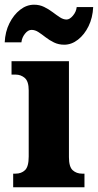

<svg xmlns="http://www.w3.org/2000/svg" viewBox="-45 -796 416 816"><path d="M11 0V-58H21Q46 -58 61.5 -73Q77 -88 77 -131V-412Q77 -450 60.5 -464.5Q44 -479 21 -479H4V-536H248V-128Q248 -87 264 -72.5Q280 -58 304 -58H314V0ZM228 -606Q204 -606 184.5 -615.5Q165 -625 149 -637.5Q133 -650 118.5 -659.5Q104 -669 89 -669Q74 -669 61 -652.5Q48 -636 46 -616H-25Q-23 -661 -5 -697Q13 -733 40.5 -754.5Q68 -776 100 -776Q123 -776 142.5 -766.5Q162 -757 178.5 -744.5Q195 -732 209.5 -722.5Q224 -713 238 -713Q251 -713 265 -729.5Q279 -746 281 -766H351Q349 -721 331.5 -685Q314 -649 286.5 -627.5Q259 -606 228 -606Z"/></svg>

Font: Noto Serif Condensed Black
Style: Regular
Weight: 900
Width: 3
Designer: Monotype Design Team
Foundry: Monotype Imaging Inc.
Version: Version 2.015; ttfautohint (v1.8.4.7-5d5b)